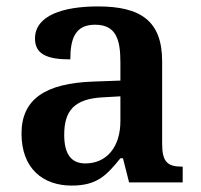

<svg xmlns="http://www.w3.org/2000/svg" viewBox="-20 -568 626 598"><path d="M203 10C282 10 311 -21 355 -75H363L382 0H549V-49H546C501 -49 485 -65 485 -120V-377C485 -503 418 -548 285 -548C177 -548 89 -520 89 -448C89 -400 125 -383 199 -383C199 -449 215 -491 276 -491C341 -491 355 -446 355 -374V-317L272 -314C121 -309 47 -259 47 -152C47 -42 115 10 203 10ZM246 -59C201 -59 180 -89 180 -148C180 -222 210 -261 303 -265L355 -268V-191C355 -110 312 -59 246 -59Z"/></svg>

Font: Noto Serif Lao SemiBold
Style: Regular
Weight: 600
Designer: Monotype Design Team
Foundry: Monotype Imaging Inc.
Version: Version 2.003